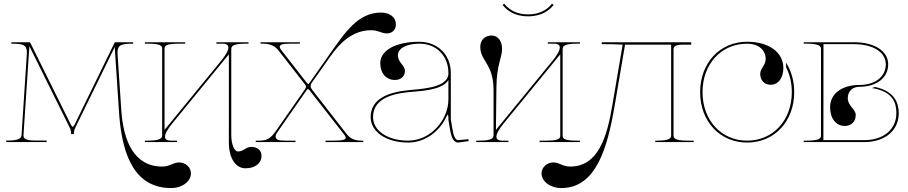

<svg xmlns="http://www.w3.org/2000/svg" viewBox="-20 -740 4728 1000"><path d="M39 -520V-512.5C98.5 -512.5 120 -507.5 120 -467C120 -463.5 119.5 -455.5 119.5 -455.5L92.5 -40.5C91.5 -25 87 -8 23.5 -8H12.5V0H223V-8H167C109 -8 102.5 -20 102.5 -34.5V-39.5L133 -499.5L346 -69.5C349.5 -62.5 350.5 -41.5 350.5 -41.5H364.5C364.5 -41.5 365.5 -61.5 369.5 -69.5L577.5 -495L601 -140C618.5 86 691 239.5 871.5 239.5C928.5 239.5 974.5 205 974.5 163C974.5 131.5 946.5 106 912.5 106C881.5 106 865.5 127.5 825 127.5C679 127.5 622.5 -3.5 611.5 -168.5L592.5 -455C592.5 -455 592 -463 592 -466.5C592 -507 613.5 -512.5 673.5 -512.5V-520H581C579.5 -520 577.5 -519 576.5 -517L368.5 -91C365 -83.5 361.5 -80 358.5 -80C355.5 -80 352.5 -83.5 349 -91L138 -517C137 -519 135 -520 133.5 -520Z M734.5 -520V-512.5H749.5C818 -512.5 824.5 -501 824.5 -486.5V-36C824.5 -21.5 818 -7.5 749.5 -7.5H734.5V0H902V-7.5H870C848.5 -7.5 839.5 -15 839.5 -28C839.5 -44 854 -69 878 -98L1172 -457V2.5C1172 83 1206.5 136.5 1258.5 136.5C1308.5 136.5 1342 110.5 1342 71.5C1342 43.5 1321 25 1289 25C1259.5 25 1249.5 49 1219 49C1202 49 1184.5 15 1184.5 -38V-484C1184.5 -498.5 1191 -512.5 1259.5 -512.5H1274.5V-520H1107V-512.5H1139C1160.5 -512.5 1169.5 -505 1169.5 -492.5C1169.5 -476.5 1155 -451.5 1131 -422.5L837 -63.5V-486.5C837 -501 843.5 -512.5 912 -512.5H944.5V-520Z M1337 -520V-512.5H1350.5C1368 -512.5 1405 -510 1429.5 -478.5L1564 -306C1568 -301 1573.5 -296.5 1573.5 -289.5C1573.5 -283.5 1571 -279 1568 -274.5L1418.5 -60C1392.5 -23 1374 -7.5 1332 -7.5H1312V0H1519V-7.5H1465.5C1429 -7.5 1415.5 -13.5 1415.5 -29C1415.5 -36.5 1419.5 -44.5 1427 -55L1576.5 -269.5C1577 -270.5 1581 -276 1584 -276C1587 -276 1591.5 -270.5 1593.5 -268L1774 -37.5C1780 -30 1780.5 -24.5 1780.5 -22C1780.5 -14.5 1770.5 -7.5 1718.5 -7.5H1675.5V0H1872C1872.5 0 1872 -7.5 1872 -7.5H1862.5C1830 -7.5 1805.5 -16 1785 -42.5L1605.5 -273C1602 -277.5 1598 -285.5 1598 -289.5C1598 -297 1598.5 -301.5 1602 -306.5L1700.5 -446C1746 -510.5 1812 -582.5 1912.5 -582.5C1953 -582.5 1964 -566 1995 -566C2023 -566 2042 -585 2042 -613C2042 -650 2011 -674.5 1964 -674.5C1845 -674.5 1777.5 -572.5 1692.5 -451.5L1595 -312.5C1593 -310 1588 -302.5 1585.5 -302.5C1583 -302.5 1578.5 -308 1576.5 -310.5L1442.5 -482.5C1439.5 -486.5 1437 -493 1437 -495.5C1437 -507.5 1448 -512.5 1491.5 -512.5H1542V-520Z M2163.5 -522.5C2041.5 -522.5 1960.5 -478 1960.5 -411.5C1960.5 -358.5 1991 -323.5 2037 -323.5C2068 -323.5 2089 -342.5 2089 -370.5C2089 -401.5 2052.5 -412.5 2052.5 -453C2052.5 -488.5 2097.5 -512.5 2165 -512.5C2254 -512.5 2315 -448 2315.5 -360.5V-357.5C2315.5 -352.5 2314.5 -347 2313 -341.5C2294.5 -281 2167 -276.5 2105 -270C2003 -259.5 1910.5 -226 1910.5 -130C1910.5 -53 1992.5 2.5 2105.5 2.5C2195.5 2.5 2270 -57 2304.5 -131C2307.5 -138 2310 -141.5 2312 -141.5C2314 -141.5 2315.5 -137 2315.5 -128V-117C2315.5 -113 2321 -83.5 2323.5 -68C2330 -27.5 2341.5 2.5 2366 2.5H2366.5L2421 -5L2420 -15L2366.5 -10C2352.5 -10.5 2343 -28 2336 -70L2328 -117.5V-360.5C2328 -454.5 2259.5 -522.5 2163.5 -522.5ZM2315.5 -323V-222.5C2315.5 -116.5 2224 -7.5 2105.5 -7.5C1999.5 -7.5 1923 -59 1923 -130C1923 -217.5 2005 -249.5 2106 -260C2161 -265.5 2282 -267.5 2315.5 -323Z M2730.5 -665C2680 -665 2638 -681.5 2606 -720.5L2597.5 -714.5C2617.5 -689.5 2655 -655 2730.5 -655C2804 -655 2842.5 -688 2863.5 -714.5L2855 -720.5C2825 -683.5 2783 -665 2730.5 -665ZM2833 -520V-512.5H2865C2886.5 -512.5 2895.5 -505 2895.5 -492.5C2895.5 -476.5 2881 -451.5 2857 -422.5L2563 -63.5L2565.5 -286.5C2567 -405 2595 -439.5 2595 -485C2595 -527 2573 -555 2540.5 -555C2505 -555 2481.5 -531.5 2481.5 -496C2481.5 -420 2550.5 -410 2550.5 -270V-36C2550.5 -21.5 2544 -7.5 2475.5 -7.5H2460.5V0H2628V-7.5H2596C2574.5 -7.5 2565.5 -15 2565.5 -28C2565.5 -44 2580 -69 2604 -98L2898 -457V-33.5C2898 -19 2891.5 -7.5 2823 -7.5H2790.5V0H3000.5V-7.5H2985.5C2917 -7.5 2910.5 -19 2910.5 -33.5V-484C2910.5 -498.5 2917 -512.5 2985.5 -512.5H3000.5V-520Z M3114 -520V-510H3133C3190 -510 3206 -507.5 3220.5 -507.5H3223L3169 -190.5C3141.5 -27.5 3096 127.5 2950 127.5C2909.5 127.5 2893.5 106 2862.5 106C2828.5 106 2800.5 131.5 2800.5 163C2800.5 205 2846.5 239.5 2903.5 239.5C3084 239.5 3143.5 33 3181.5 -190.5L3235.5 -507.5H3475.5V-35C3475.5 -20.5 3469 -7.5 3400.5 -7.5H3393V0H3593V-7.5H3563C3494.5 -7.5 3488 -20.5 3488 -35V-482.5C3488 -501 3502 -507.5 3540.5 -507.5H3580V-520Z M3871.5 -522.5C3729 -522.5 3626.5 -412 3626.5 -260C3626.5 -108 3729.5 2.5 3871.5 2.5C4013.5 2.5 4116.5 -108 4116.5 -260C4116.5 -319 4101 -371.5 4074 -414L4074.5 -389C4093.5 -352 4104 -308 4104 -260C4104 -113.5 4006.5 -7.5 3871.5 -7.5C3736.5 -7.5 3639 -113.5 3639 -260C3639 -406.5 3736 -512.5 3871.5 -512.5C3929.5 -512.5 3967.5 -480.5 3968 -433C3968 -401 3939.5 -382.5 3939.5 -355.5C3939.5 -321.5 3961 -298.5 3993.5 -298.5C4033.5 -298.5 4060 -333.5 4060 -386.5C4059.5 -468 3984.5 -522.5 3871.5 -522.5Z M4456 -288C4546 -288 4606 -335 4606 -405C4606 -474 4535 -520 4428 -520H4166V-512.5H4181C4247 -512.5 4256 -500 4256 -484.5V-35C4256 -20.5 4249.5 -7.5 4181 -7.5H4166V0H4481C4589 0 4661 -60 4661 -150.5C4661 -200 4642 -265 4537.5 -287L4521 -281.5C4635 -263.5 4648.5 -200 4648.5 -150.5C4648.5 -66 4581.5 -10 4481 -10H4268.5L4269 -510H4428C4527.5 -510 4593.5 -468 4593.5 -405C4593.5 -340.5 4538.5 -297.5 4455.5 -297.5C4364.5 -297.5 4303.5 -251.5 4303.5 -182C4303.5 -123 4334 -84 4380 -84C4414 -84 4437 -107 4437 -141C4437 -172 4395.5 -188 4395.5 -228.5C4395.5 -264 4419.5 -288 4456 -288Z"/></svg>

Font: ZnikomitNo24
Style: Regular
Weight: 500
Designer: gluk
Foundry: gluk
Version: Version 0.55